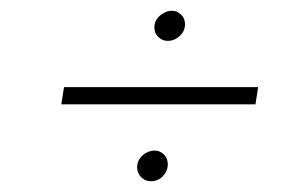

<svg xmlns="http://www.w3.org/2000/svg" viewBox="-20 -403 542 357"><path d="M235 -92Q235 -105 245 -114Q255 -123 268 -123Q277 -123 284.5 -116Q292 -109 292 -97Q292 -89 287.5 -81.5Q283 -74 276 -70Q269 -66 261 -66Q250 -66 242.5 -73.5Q235 -81 235 -92ZM267 -352Q267 -365 277.5 -374Q288 -383 300 -383Q309 -383 316.5 -376Q324 -369 324 -358Q324 -345 314 -336Q304 -327 292 -327Q282 -327 274.5 -334Q267 -341 267 -352ZM99 -241H460L455 -209H94Z"/></svg>

Font: Josefin Sans ExtraLight
Style: Italic
Weight: 250
Italic angle: -7°
Designer: Santiago Orozco
Foundry: Typemade
Version: Version 2.000